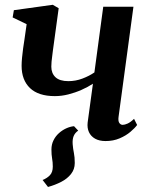

<svg xmlns="http://www.w3.org/2000/svg" viewBox="-20 -564 608 782"><path d="M281.5 -50 298.5 -32Q285.5 -23 280 -9.8Q274.5 3.5 276 23.5Q277.5 42.5 281 59Q284.5 75.5 284.5 100Q284.5 125.5 269.2 144.8Q254 164 229.2 176.8Q204.5 189.5 175.5 197.5L153.5 169Q171.5 162 183.2 149.8Q195 137.5 195 114.5Q195 96.5 192.2 81.5Q189.5 66.5 189.5 45Q189.5 24.5 197.8 7.8Q206 -9 219.5 -21.2Q233 -33.5 249.2 -41Q265.5 -48.5 281.5 -50ZM219 -530.5 195.5 -358.5Q194.5 -349 192.8 -336.8Q191 -324.5 190 -313Q189 -301.5 189 -292.5Q189 -265.5 206 -249.5Q223 -233.5 258.5 -233.5Q288 -233.5 315.8 -244Q343.5 -254.5 364.5 -269L400.5 -536.5H523.5L463 -89Q460.5 -71 466 -63.2Q471.5 -55.5 479.5 -55.5Q488 -55.5 499.8 -60.8Q511.5 -66 526 -80L538.5 -55Q529.5 -42.5 511.2 -27Q493 -11.5 467.2 -0.5Q441.5 10.5 410 10.5Q384.5 10.5 367.2 0.8Q350 -9 342.2 -26Q334.5 -43 337 -65L358.5 -223Q338 -209.5 312 -198Q286 -186.5 258.2 -179.5Q230.5 -172.5 203.5 -172.5Q136.5 -172.5 102.2 -205.2Q68 -238 68 -296Q68 -310.5 69.8 -329.2Q71.5 -348 74.2 -367.2Q77 -386.5 79.5 -402.5L88.5 -465.5L31.5 -493L36.5 -522.5L195 -544.5Z"/></svg>

Font: Merriweather 72pt SemiBold
Style: Italic
Weight: 600
Italic angle: -7.8°
Version: Version 2.101